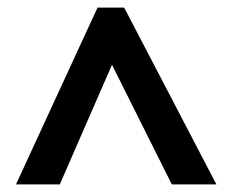

<svg xmlns="http://www.w3.org/2000/svg" viewBox="-20 -738 610 504"><path d="M236 -718H306L548 -254H431L274 -568L137 -254H22Z"/></svg>

Font: Noto Sans Gurmukhi
Style: Bold
Weight: 700
Designer: Jelle Bosma - Monotype Design Team
Foundry: Monotype Imaging Inc.
Version: Version 2.004; ttfautohint (v1.8.4.7-5d5b)